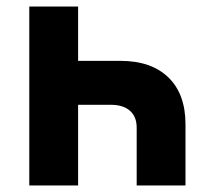

<svg xmlns="http://www.w3.org/2000/svg" viewBox="-20 -570 640 590"><path d="M220 -550V-383H350Q445 -383 497.5 -332Q550 -281 550 -188V0H400V-178Q400 -211 379.5 -229.5Q359 -248 320 -248H220V0H70V-550Z"/></svg>

Font: JetBrains Mono NL ExtraBold
Style: Regular
Weight: 800
Designer: Philipp Nurullin, Konstantin Bulenkov
Foundry: JetBrains
Version: Version 2.304; ttfautohint (v1.8.4.7-5d5b)